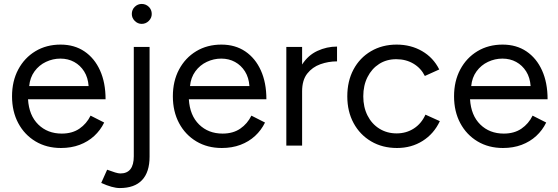

<svg xmlns="http://www.w3.org/2000/svg" viewBox="-20 -738 2826 973"><path d="M289 12Q216 12 160 -21.5Q104 -55 72.5 -114Q41 -173 41 -250Q41 -327 72.5 -386Q104 -445 159.5 -478.5Q215 -512 287 -512Q357 -512 408 -477.5Q459 -443 487 -381Q515 -319 515 -235H122Q127 -153 174 -107Q221 -61 293 -61Q346 -61 382.5 -86Q419 -111 439 -152L508 -117Q489 -78 457.5 -49Q426 -20 383.5 -4Q341 12 289 12ZM128 -302H429Q426 -345 406.5 -376Q387 -407 356 -424Q325 -441 286 -441Q248 -441 213 -424.5Q178 -408 155 -376.5Q132 -345 128 -302Z M698 -617Q678 -617 663 -632Q648 -647 648 -667Q648 -689 663 -703.5Q678 -718 698 -718Q719 -718 734 -703.5Q749 -689 749 -667Q749 -647 734 -632Q719 -617 698 -617ZM587 215Q550 215 493 189L523 122Q547 131 563.5 136Q580 141 590 141Q658 141 658 54V-500H738V56Q738 134 700 174.5Q662 215 587 215Z M1104 12Q1031 12 975 -21.5Q919 -55 887.5 -114Q856 -173 856 -250Q856 -327 887.5 -386Q919 -445 974.5 -478.5Q1030 -512 1102 -512Q1172 -512 1223 -477.5Q1274 -443 1302 -381Q1330 -319 1330 -235H937Q942 -153 989 -107Q1036 -61 1108 -61Q1161 -61 1197.5 -86Q1234 -111 1254 -152L1323 -117Q1304 -78 1272.5 -49Q1241 -20 1198.5 -4Q1156 12 1104 12ZM943 -302H1244Q1241 -345 1221.5 -376Q1202 -407 1171 -424Q1140 -441 1101 -441Q1063 -441 1028 -424.5Q993 -408 970 -376.5Q947 -345 943 -302Z M1431 0V-500H1511V-411Q1541 -458 1588.5 -480Q1636 -502 1688 -502V-427Q1644 -427 1603.5 -412.5Q1563 -398 1537 -365Q1511 -332 1511 -275V0Z M1992 12Q1918 12 1861 -21.5Q1804 -55 1772 -114Q1740 -173 1740 -250Q1740 -327 1771.5 -386Q1803 -445 1860 -478.5Q1917 -512 1990 -512Q2062 -512 2119 -479Q2176 -446 2206 -386L2133 -353Q2113 -393 2075 -415.5Q2037 -438 1988 -438Q1939 -438 1901.5 -414Q1864 -390 1842.5 -347.5Q1821 -305 1821 -250Q1821 -195 1842.5 -152.5Q1864 -110 1902.5 -86Q1941 -62 1990 -62Q2039 -62 2077.5 -87Q2116 -112 2136 -157L2209 -124Q2179 -60 2122 -24Q2065 12 1992 12Z M2529 12Q2456 12 2400 -21.5Q2344 -55 2312.5 -114Q2281 -173 2281 -250Q2281 -327 2312.5 -386Q2344 -445 2399.5 -478.5Q2455 -512 2527 -512Q2597 -512 2648 -477.5Q2699 -443 2727 -381Q2755 -319 2755 -235H2362Q2367 -153 2414 -107Q2461 -61 2533 -61Q2586 -61 2622.5 -86Q2659 -111 2679 -152L2748 -117Q2729 -78 2697.5 -49Q2666 -20 2623.5 -4Q2581 12 2529 12ZM2368 -302H2669Q2666 -345 2646.5 -376Q2627 -407 2596 -424Q2565 -441 2526 -441Q2488 -441 2453 -424.5Q2418 -408 2395 -376.5Q2372 -345 2368 -302Z"/></svg>

Font: Figtree
Style: Regular
Weight: 400
Designer: Erik Kennedy
Foundry: Erik Kennedy
Version: Version 2.002